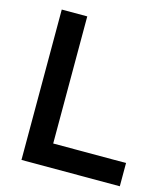

<svg xmlns="http://www.w3.org/2000/svg" viewBox="-110 -823 792 909"><g transform="rotate(15 286.0 -368.5)"><path d="M80 0V-737H205V-114H562V0Z"/></g></svg>

Font: Tomorrow Medium
Style: Regular
Weight: 500
Designer: Tony de Marco, Monica Rizzolli
Foundry: Just in Type
Version: Version 2.002